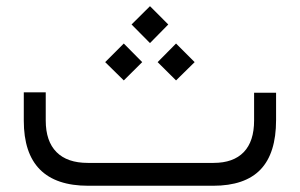

<svg xmlns="http://www.w3.org/2000/svg" viewBox="-20 -595 960 615"><path d="M261.2 -73.2H664.1Q727.5 -73.2 760.7 -107.7Q793.9 -142.1 793.9 -209V-297.9H864.3V-210.4Q864.3 -104 814.5 -52Q764.6 0 662.6 0H262.7Q56.2 0 56.2 -208.5V-299.3H126.5V-209Q126.5 -142.6 160.9 -107.9Q195.3 -73.2 261.2 -73.2ZM401.4 -516.6 460.4 -575.2 519 -516.6 460.4 -457ZM484.9 -396 543.9 -455.6 603.5 -396 543.9 -337.4ZM316.9 -396 376.5 -455.6 435.5 -396 376.5 -337.4Z"/></svg>

Font: Shabnam Light FD
Style: Light-FD
Weight: 300
Foundry: DejaVu fonts team - Redesigned by Saber Rastikerdar - Based on Vazir font
Version: Version 5.0.0